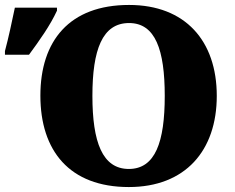

<svg xmlns="http://www.w3.org/2000/svg" viewBox="-97 -745 949 775"><path d="M423 10C651 10 778 -137 778 -358C778 -580 651 -725 424 -725C183 -725 66 -580 66 -359C66 -137 183 10 423 10ZM-77 -524H20C62 -581 106 -643 133 -702V-714H-37C-48 -661 -63 -591 -77 -539ZM423 -63C316 -63 276 -172 276 -358C276 -544 316 -652 424 -652C530 -652 568 -544 568 -358C568 -172 530 -63 423 -63Z"/></svg>

Font: UArctic Serif Black
Style: Regular
Weight: 900
Designer: Customization by Puisto advertising & original work Monotype Design Team
Foundry: Monotype Imaging Inc.
Version: Version 2.004